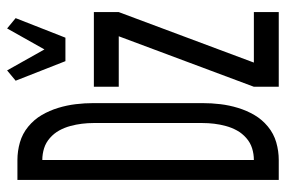

<svg xmlns="http://www.w3.org/2000/svg" viewBox="-152 -652 804 540"><g transform="rotate(-90 250.0 -382.0)"><path d="M348 -600 293 -740 322 -764 381 -659 440 -764 469 -740 414 -600ZM14 0V-735H70Q95 -735 119.5 -728Q144 -721 164 -704.5Q184 -688 196.5 -666.5Q209 -645 216.5 -620.5Q224 -596 227 -571Q230 -546 230 -521V-215Q230 -189 227 -164Q224 -139 216.5 -114.5Q209 -90 196.5 -68.5Q184 -47 164 -30.5Q144 -14 119.5 -7Q95 0 70 0ZM70 -70Q87 -70 103 -75Q119 -80 132 -91.5Q145 -103 153 -117.5Q161 -132 165.5 -148.5Q170 -165 172 -181.5Q174 -198 174 -215V-521Q174 -537 172 -553.5Q170 -570 165.5 -586.5Q161 -603 153 -617.5Q145 -632 132 -643.5Q119 -655 103 -660Q87 -665 70 -665ZM276 0V-70L418 -450H276V-520H486V-450L344 -70H486V0Z"/></g></svg>

Font: Iosevka Algr
Style: Regular
Weight: 400
Monospace: yes
Designer: Belleve Invis
Foundry: Belleve Invis
Version: Version 26.0.2; ttfautohint (v1.8.3)